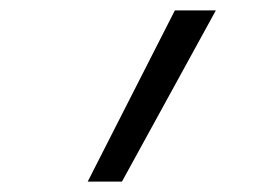

<svg xmlns="http://www.w3.org/2000/svg" viewBox="-20 -792 490 370"><path d="M149 -442 317 -772H396L215 -442Z"/></svg>

Font: Iosevka Etoile Light Oblique
Style: Regular
Weight: 300
Italic angle: -9°
Designer: Belleve Invis
Foundry: Belleve Invis
Version: Version 15.5.2; ttfautohint (v1.8.4)